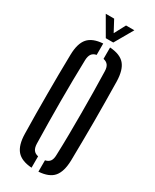

<svg xmlns="http://www.w3.org/2000/svg" viewBox="-243 -1021 880 1090"><g transform="rotate(30 197.0 -476.0)"><path d="M174.5 7Q107 2.5 77 -32.2Q47 -67 45.5 -140Q44 -206 43.5 -270.8Q43 -335.5 43 -400Q43 -464.5 43.5 -529.2Q44 -594 45.5 -660Q47 -733.5 77 -768Q107 -802.5 174.5 -807V-732.5Q153.5 -728.5 143.5 -714.5Q133.5 -700.5 132.5 -674.5Q130.5 -608.5 129.8 -540Q129 -471.5 129 -401.8Q129 -332 130 -262.8Q131 -193.5 132.5 -125.5Q133.5 -99.5 143.5 -85.8Q153.5 -72 174.5 -67.5ZM219.5 7V-67.5Q241 -72 250.8 -85.8Q260.5 -99.5 261 -125.5Q263.5 -193.5 264.2 -262.8Q265 -332 264.8 -401.8Q264.5 -471.5 263.8 -540Q263 -608.5 261 -674.5Q260.5 -700.5 250.5 -714.2Q240.5 -728 219.5 -732.5V-807Q287.5 -802.5 317 -768Q346.5 -733.5 348.5 -660Q349.5 -594 350.2 -529Q351 -464 351 -399.5Q351 -335 350.2 -270.5Q349.5 -206 348.5 -140Q346.5 -67 317 -32.2Q287.5 2.5 219.5 7ZM172 -840.5 102.5 -960.5H157.5L196.5 -887.5L235.5 -960.5H290L221 -840.5Z"/></g></svg>

Font: Big Shoulders Stencil Display Thin SemiBold
Style: Regular
Weight: 600
Version: Version 2.001